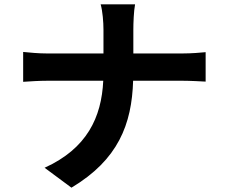

<svg xmlns="http://www.w3.org/2000/svg" viewBox="-20 -811 1040 887"><path d="M596 -564V-673C596 -704 598 -760 604 -791H445C454 -760 458 -708 458 -674V-564H198C158 -564 117 -568 87 -571V-433C118 -435 158 -438 202 -438H457C449 -269 382 -125 186 -36L310 56C526 -73 589 -237 595 -438H820C860 -438 909 -435 930 -434V-570C909 -568 867 -564 821 -564Z"/></svg>

Font: Genne Gothic Bold
Style: Regular
Weight: 700
Designer: Ryoko NISHIZUKA (kana & ideographs); Paul D. Hunt (Latin, Greek & Cyrillic); Wenlong ZHANG (bopomofo); Sandoll Communica
Foundry: Adobe Systems Incorporated
Version: Version 1.004;PS 1.004;hotconv 16.6.51;makeotf.lib2.5.65220